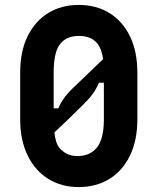

<svg xmlns="http://www.w3.org/2000/svg" viewBox="-20 -740 640 780"><path d="M300 -720Q371 -720 424.5 -687Q478 -654 508 -592.5Q538 -531 538 -445V-255Q538 -169 507.5 -107Q477 -45 423.5 -12.5Q370 20 300 20Q230 20 176.5 -13Q123 -46 92.5 -108Q62 -170 62 -255V-445Q62 -532 92.5 -593.5Q123 -655 176.5 -687.5Q230 -720 300 -720ZM300 -594Q250 -594 224 -561Q198 -528 198 -445V-300H217Q228 -326 245 -348Q262 -370 296 -401Q323 -427 348 -451Q373 -475 399 -500Q392 -546 372 -567Q348 -594 300 -594ZM220 -141Q233 -125 251 -115.5Q269 -106 295 -106Q346 -106 374 -141Q402 -176 402 -255V-404H382Q371 -378 355.5 -357Q340 -336 314 -311Q284 -281 257 -255Q230 -229 201 -202Q206 -158 220 -141Z"/></svg>

Font: Recursive Mn Lnr St
Style: Bold
Weight: 700
Monospace: yes
Version: Version 1.079;hotconv 1.0.112;makeotfexe 2.5.65598; ttfautoh